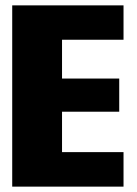

<svg xmlns="http://www.w3.org/2000/svg" viewBox="-20 -695 512 715"><path d="M25.5 0V-675H440V-547H211V-402.5H424V-279H211V-128.5H440V0Z"/></svg>

Font: Anybody ExtraBold
Style: Regular
Weight: 800
Designer: Tyler Finck
Foundry: Etcetera Type Company
Version: Version 1.010; ttfautohint (v1.8.3) -l 8 -r 50 -G 200 -x 14 